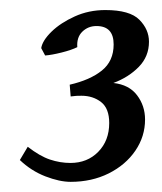

<svg xmlns="http://www.w3.org/2000/svg" viewBox="-20 -626 323 382"><path d="M276.4 -543Q276.4 -513.7 256.1 -492.9Q235.8 -472.2 205.6 -460.9Q236.8 -457.5 252.7 -436.5Q268.6 -415.5 268.6 -388.2Q268.6 -354.5 249.3 -326.2Q230 -297.9 196.3 -281Q162.6 -264.2 120.6 -264.2Q98.6 -264.2 70.3 -275.1Q42 -286.1 19.5 -307.6L35.2 -334Q59.1 -315.4 79.3 -308.6Q99.6 -301.8 120.1 -301.8Q153.8 -301.8 175.5 -324Q197.3 -346.2 197.3 -381.3Q197.3 -410.2 181.2 -422.9Q165 -435.5 142.1 -435.5Q134.8 -435.5 132.1 -435.3Q129.4 -435.1 120.6 -434.1L118.7 -457.5Q159.2 -466.8 182.6 -485.6Q206.1 -504.4 206.1 -537.6Q206.1 -574.2 171.9 -574.2Q155.3 -574.2 143.8 -563Q132.3 -551.8 133.8 -532.2Q122.1 -526.4 102.5 -521.5Q83 -516.6 69.8 -515.6L62 -530.3Q64.5 -545.4 82.5 -563Q100.6 -580.6 128.7 -593.3Q156.7 -606 189.5 -606Q238.3 -606 257.3 -586.7Q276.4 -567.4 276.4 -543Z"/></svg>

Font: Dai Banna SIL Medium
Style: Italic
Weight: 500
Italic angle: -11°
Designer: Victor Gaultney
Foundry: SIL International
Version: Version 4.000